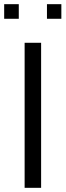

<svg xmlns="http://www.w3.org/2000/svg" viewBox="-21 -900 314 920"><path d="M-1 -810V-880H69V-810ZM204 -810V-880H273V-810ZM97 0V-695H176V0Z"/></svg>

Font: Coval
Style: ExtraLight
Weight: 250
Foundry: Context Ltd
Version: Version 001.000